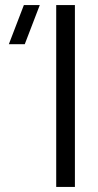

<svg xmlns="http://www.w3.org/2000/svg" viewBox="-20 -740 386 760"><path d="M202.5 0V-720H276.5V0ZM78 -565H15L74.5 -720H137.5Z"/></svg>

Font: Vela Sans
Style: Regular
Weight: 400
Designer: Principal design: Mikhail Sharanda - project Manrope.
Design modification: Ravid Balaliev
Foundry: Mikhail Sharanda
Version: Version 1.001